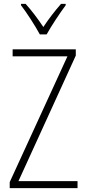

<svg xmlns="http://www.w3.org/2000/svg" viewBox="-20 -968 445 988"><path d="M185 -791H220C245 -836 287 -899 318 -941V-948H294C259 -908 231 -871 203 -829C176 -870 141 -916 112 -948H88V-941C116 -905 160 -837 185 -791ZM379 0V-36H75L370 -682V-714H45V-678H327L30 -31V0Z"/></svg>

Font: Noto Sans Hebrew Condensed ExtraLight
Style: Regular
Weight: 200
Width: 3
Designer: Monotype Design Team
Foundry: Monotype Imaging Inc.
Version: Version 2.004